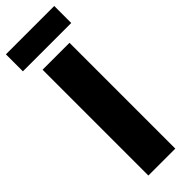

<svg xmlns="http://www.w3.org/2000/svg" viewBox="-298 -903 916 916"><g transform="rotate(-45 160.0 -445.0)"><path d="M68.4 0V-713.9H250V0ZM322.8 -889.6V-774.9H-3.4V-889.6Z"/></g></svg>

Font: Open Sans SemiCondensed ExtraBold
Style: Regular
Weight: 800
Width: 4
Designer: Monotype Design Team
Foundry: Monotype Imaging Inc.
Version: Version 3.000